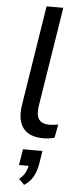

<svg xmlns="http://www.w3.org/2000/svg" viewBox="-64 -738 428 1041"><g transform="rotate(5 150.5 -217.5)"><path d="M190 9Q114 9 80.5 -34.5Q47 -78 60 -162L146 -705H237L151 -163Q146 -130 151.5 -108.5Q157 -87 174 -77Q191 -67 218 -67Q230 -67 241.5 -68.5Q253 -70 265 -72L251 1Q237 5 221 7Q205 9 190 9ZM109 270 79 240Q104 219 113 199.5Q122 180 127 153L146 165H72L86 78H192L181 148Q174 188 158.5 217.5Q143 247 109 270Z"/></g></svg>

Font: Nunito Sans 12pt ExtraLight 12pt Medium
Style: Italic
Weight: 500
Italic angle: -9°
Version: Version 3.101;gftools[0.9.27]